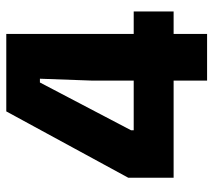

<svg xmlns="http://www.w3.org/2000/svg" viewBox="-54 -625 679 611"><g transform="rotate(-90 285.5 -319.5)"><path d="M334.5 0V-366L340.5 -532H328.5L176.5 -242V-180L117 -233.5H554.5V-106.5H25.5V-251L236.5 -639H483V0Z"/></g></svg>

Font: Anek Tamil Medium
Style: Bold
Weight: 700
Version: Version 1.003